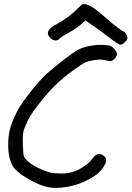

<svg xmlns="http://www.w3.org/2000/svg" viewBox="-20 -918 643 938"><path d="M522.9 -727.5Q508.3 -739.3 484.4 -756.8Q460.9 -774.4 442.4 -787.1Q427.2 -797.4 397.5 -817.9Q390.1 -811 374.5 -797.9Q365.2 -789.6 348.1 -777.8Q331.1 -766.6 316.9 -759.3Q302.7 -751.5 289.6 -743.2Q276.4 -734.9 272.5 -730.5Q263.2 -720.2 251.5 -720.2Q251.5 -720.2 250 -720.2Q237.3 -721.2 226.1 -732.4Q213.9 -744.6 213.9 -756.3Q213.9 -761.7 216.3 -767.1Q224.6 -784.2 258.8 -801.3Q284.7 -814.5 313.5 -836.4Q342.8 -858.4 363.3 -879.9Q376 -893.6 381.8 -896.5Q388.2 -899.4 398.9 -897Q416 -893.6 439.9 -877.4Q463.4 -860.8 509.3 -820.3Q530.8 -801.3 550.8 -786.1Q570.8 -770.5 576.7 -768.1Q588.4 -763.2 595.2 -753.4Q602.5 -743.7 602.5 -732.9Q602.5 -724.1 589.8 -711.9Q576.7 -699.2 567.9 -699.2Q564 -699.2 550.8 -707.5Q537.6 -716.3 522.9 -727.5ZM203.6 -6.3Q154.3 -20 104 -52.2Q53.2 -84 40.5 -110.4Q27.8 -134.8 23.4 -164.1Q20 -184.1 20 -208Q20 -219.2 20.5 -231Q22.9 -270 32.7 -301.3Q42.5 -332.5 66.4 -379.4Q75.2 -396 96.2 -425.3Q117.2 -454.6 141.6 -484.9Q154.8 -501 168 -516.1Q181.2 -530.8 192.9 -543Q206.1 -557.1 237.8 -583Q269.5 -609.4 300.8 -632.8Q317.9 -646 332.5 -656.2Q347.2 -666.5 357.4 -672.4Q378.9 -685.5 417 -693.4Q420.9 -693.8 425.3 -694.8Q425.8 -694.8 426.3 -694.8Q450.2 -699.2 471.7 -699.2Q479 -699.2 486.3 -698.7Q511.2 -696.8 519.5 -693.8Q527.8 -690.4 537.6 -679.7Q550.8 -665 551.3 -653.8Q551.3 -642.6 538.6 -629.9Q531.2 -622.1 525.4 -620.1Q520 -618.2 511.7 -620.1Q486.3 -626.5 471.7 -627Q470.2 -627 468.8 -627Q455.1 -627 432.1 -623Q406.7 -618.7 391.6 -610.8Q377 -602.5 334 -571.8Q285.2 -535.6 249 -500.5Q213.4 -465.3 169.9 -410.2Q141.6 -374 128.4 -352.1Q115.2 -330.1 101.1 -295.9Q93.8 -277.3 92.3 -262.7Q91.3 -253.9 91.3 -236.8Q91.3 -225.1 91.8 -210Q93.3 -167 95.7 -157.2Q98.1 -147.9 110.8 -134.3Q126 -119.1 162.1 -100.1Q198.2 -81.5 224.1 -75.7Q247.1 -70.3 275.9 -70.3Q278.3 -70.3 280.8 -70.3Q312.5 -70.8 334.5 -77.6Q360.4 -85.4 388.7 -104Q417.5 -123 429.2 -140.6Q441.9 -158.7 455.6 -164.1Q468.8 -168.9 482.4 -160.2Q499 -149.4 499 -135.7Q499 -121.6 482.9 -98.1Q460 -64.9 411.1 -40Q362.3 -14.6 309.6 -5.4Q280.8 0 253.4 0Q226.6 0 203.6 -6.3Z"/></svg>

Font: Casuwalt
Style: Regular
Weight: 400
Designer: Walter E Stewart
Version: 0.1